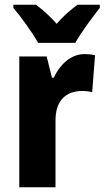

<svg xmlns="http://www.w3.org/2000/svg" viewBox="-20 -837 439 806"><path d="M140 -657H296C319 -699 369 -766 399 -804V-817H305C279 -797 247 -772 218 -737C188 -771 157 -798 131 -817H36V-804C67 -768 119 -696 140 -657ZM335 -610C275 -610 229 -562 206 -511H198L176 -600H61V-51H213V-329C212 -414 256 -455 325 -455C340 -455 357 -453 367 -450L379 -605C363 -609 348 -610 335 -610Z"/></svg>

Font: Noto Sans Tamil UI Condensed ExtraBold
Style: Regular
Weight: 800
Width: 3
Designer: Jelle Bosma - Monotype Design Team
Foundry: Monotype Imaging Inc.
Version: Version 2.004